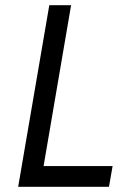

<svg xmlns="http://www.w3.org/2000/svg" viewBox="-20 -720 476 740"><path d="M170 -700 50 0H400L414 -80H148L254 -700Z"/></svg>

Font: Jost* 400 Book Italic
Style: Italic
Weight: 400
Italic angle: -10°
Version: Version 3.200; ttfautohint (v0.97) -l 8 -r 50 -G 200 -x 14 -